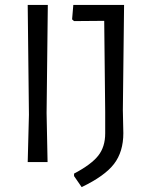

<svg xmlns="http://www.w3.org/2000/svg" viewBox="-20 -661 618 783"><path d="M175 -641 170 -200 174 0H93L98 -193L93 -641ZM486 -641 481 -212 483 -118Q483 -42 445 7.5Q407 57 313 102L282 57V47Q352 10 380.5 -26Q409 -62 409 -117V-204L405 -576L282 -575L274 -582L279 -641Z"/></svg>

Font: Alegreya Sans SC
Style: Regular
Weight: 400
Designer: Juan Pablo del Peral
Foundry: Huerta Tipografica
Version: Version 2.007